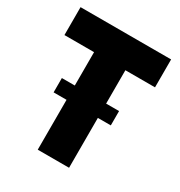

<svg xmlns="http://www.w3.org/2000/svg" viewBox="-170 -837 892 954"><g transform="rotate(30 275.5 -360.0)"><path d="M185.5 0V-584H365.2V0ZM15.6 -559.6V-719.7H535.2V-559.6ZM111.3 -286.1V-368.2H439.5V-286.1Z"/></g></svg>

Font: Reddit Sans Black
Style: Regular
Weight: 900
Version: Version 1.014